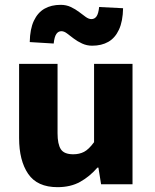

<svg xmlns="http://www.w3.org/2000/svg" viewBox="-20 -762 640 794"><path d="M218 12Q134 12 96.5 -43Q59 -98 59 -191V-498H218V-211Q218 -166 231.5 -145Q245 -124 283 -124Q308 -124 327.5 -134Q347 -144 369 -174V-498H528V0H398L387 -69H383Q351 -32 311.5 -10Q272 12 218 12ZM361 -573Q339 -573 319.5 -582Q300 -591 285 -602.5Q270 -614 257.5 -623.5Q245 -633 234 -633Q221 -633 213 -621.5Q205 -610 202 -582L103 -588Q104 -642 120 -676Q136 -710 164 -726Q192 -742 231 -742Q254 -742 273 -733Q292 -724 307 -712.5Q322 -701 334.5 -692Q347 -683 358 -683Q371 -683 379 -694Q387 -705 390 -733L489 -728Q488 -674 472 -639.5Q456 -605 428 -589Q400 -573 361 -573Z"/></svg>

Font: Source Code Pro ExtraBold
Style: Regular
Weight: 800
Monospace: yes
Designer: Paul D. Hunt, Teo Tuominen
Foundry: Adobe Systems Incorporated
Version: Version 1.018;hotconv 1.0.116;makeotfexe 2.5.65601